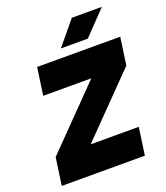

<svg xmlns="http://www.w3.org/2000/svg" viewBox="-160 -1009 965 1118"><g transform="rotate(-20 322.5 -450.0)"><path d="M297 -754H464L604 -900H418ZM28 0H543L567 -170H269L621 -530L645 -700H130L106 -530H404L52 -170Z"/></g></svg>

Font: Unageo
Style: Black-Italic
Weight: 900
Designer: Richard Sepsi
Foundry: Richard Sepsi
Version: Version 2.000